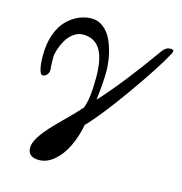

<svg xmlns="http://www.w3.org/2000/svg" viewBox="-98 -514 775 819"><g transform="rotate(15 290.0 -104.0)"><path d="M146 216.8Q96.2 216.8 96.2 175.8Q96.2 149.4 122.1 113.8Q143.6 83 199.2 28.3Q254.9 -26.4 273.9 -49.8Q291 -90.8 291 -186Q291 -269.5 266.1 -309.3Q241.2 -349.1 189.9 -349.1Q168 -349.1 148.4 -334.7Q128.9 -320.3 117.2 -299.6Q105.5 -278.8 98.6 -257.8Q91.8 -236.8 91.8 -222.2Q91.8 -212.9 92 -203.9Q92.3 -194.8 92.5 -188.2Q92.8 -181.6 93.3 -176.8Q93.8 -171.9 93.8 -168.9L94.2 -166Q94.2 -155.8 86.7 -146Q79.1 -136.2 67.9 -136.2Q58.1 -136.2 52.5 -158.9Q46.9 -181.6 46.9 -219.2Q46.9 -271.5 61.5 -312.3Q76.2 -353 99.9 -376.7Q123.5 -400.4 151.4 -412.6Q179.2 -424.8 208 -424.8Q237.8 -424.8 261.5 -405.5Q285.2 -386.2 298.8 -355.5Q312.5 -324.7 319.3 -290Q326.2 -255.4 326.2 -220.2Q326.2 -172.4 316.9 -95.2Q410.6 -197.3 528.8 -363.8Q544.9 -387.2 564 -387.2Q576.2 -387.2 578.9 -382.8Q581.5 -378.4 575.2 -367.2Q538.1 -297.4 445.1 -166.5Q352.1 -35.6 295.9 22Q286.1 75.2 264.9 119.1Q243.7 163.1 212.2 189.9Q180.7 216.8 146 216.8Z"/></g></svg>

Font: Junicode SmCond Light
Style: Italic
Weight: 300
Width: 4
Italic angle: -11°
Designer: Peter S. Baker
Version: Version 2.206